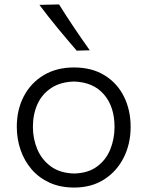

<svg xmlns="http://www.w3.org/2000/svg" viewBox="-20 -832 662 863"><path d="M313.3 -52.1Q250.4 -53.7 209.4 -83.4Q168.4 -113 148.1 -160.3Q127.9 -207.6 127.9 -261.7Q127.9 -318.6 148.5 -364.1Q169.2 -409.6 210.6 -436.7Q252.1 -463.9 313.3 -465.5Q399.9 -462.6 447.4 -407.3Q494.8 -351.9 494.8 -261.7Q494.8 -207.5 475.5 -160.1Q456.2 -112.8 416 -83.3Q375.8 -53.7 313.3 -52.1ZM313.5 11Q391 11 447.9 -25.3Q504.9 -61.7 536 -123.6Q567.2 -185.4 567.2 -261.7Q567.2 -337.3 537.1 -397.9Q507 -458.4 449.9 -493.6Q392.9 -528.8 312.4 -528.8Q234.5 -528.8 176.7 -494.3Q118.9 -459.8 87.2 -399.5Q55.5 -339.2 55.5 -261.7Q55.5 -207.6 72.4 -158.4Q89.2 -109.3 121.8 -71.2Q154.4 -33.2 202.5 -11.1Q250.5 11 313.5 11ZM324.8 -604.3 383.5 -605.9Q346.8 -657.7 312.2 -709Q277.6 -760.3 245.5 -812.1L157.1 -810.1Q196.2 -757.8 238.5 -706.5Q280.8 -655.3 324.8 -604.3Z"/></svg>

Font: Pinar-VF
Style: Regular
Weight: 300
Designer: Amin Abedi
Version: Version 3.0